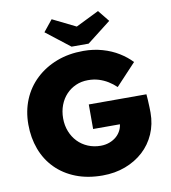

<svg xmlns="http://www.w3.org/2000/svg" viewBox="-99 -1014 986 1109"><g transform="rotate(-10 394.0 -460.0)"><path d="M41 -354Q41 -433 68.5 -499.5Q96 -566 148 -615Q200 -664 270.5 -691Q341 -718 427 -718Q486 -718 538.5 -703Q591 -688 633 -662Q675 -636 705 -604L587 -478Q565 -499 540.5 -514Q516 -529 487.5 -538Q459 -547 424 -547Q385 -547 352.5 -532.5Q320 -518 296 -492.5Q272 -467 258.5 -431.5Q245 -396 245 -354Q245 -313 259 -277.5Q273 -242 298 -216Q323 -190 357.5 -175.5Q392 -161 432 -161Q460 -161 484 -170Q508 -179 525.5 -194.5Q543 -210 553 -231.5Q563 -253 563 -278V-306L589 -264H405V-408H743Q744 -397 745.5 -374.5Q747 -352 747.5 -330Q748 -308 748 -299Q748 -232 723 -175Q698 -118 653 -77Q608 -36 547 -13Q486 10 413 10Q326 10 257 -17Q188 -44 139.5 -93Q91 -142 66 -209Q41 -276 41 -354ZM365 -754 225 -863 279 -930 415 -863 551 -930 605 -863 465 -754Z"/></g></svg>

Font: Mach ExtraBold
Style: Regular
Weight: 800
Version: Version 1.002